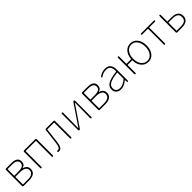

<svg xmlns="http://www.w3.org/2000/svg" viewBox="528 -2302 4076 4076"><g transform="rotate(-45 2566.0 -263.5)"><path d="M129 0Q105 0 105 -24V-503Q105 -527 129 -527H290Q470 -527 470 -397Q470 -309 389 -284Q383 -282 383 -280Q383 -278 389 -277Q430 -268 459 -239Q494 -205 494 -150Q494 -75 442 -37.5Q390 0 296 0ZM141 -37Q141 -32 146 -32H285Q457 -32 457 -151Q457 -204 410.5 -232.5Q364 -261 276 -261H146Q141 -261 141 -256ZM141 -299Q141 -294 146 -294H271Q432 -294 432 -394Q432 -494 281 -494H146Q141 -494 141 -489Z M665 0Q647 0 647 -24V-503Q647 -527 671 -527H1004Q1028 -527 1028 -503V-24Q1028 0 1010 0Q992 0 992 -24V-489Q992 -494 987 -494H688Q683 -494 683 -489V-24Q683 0 665 0Z M1184 13Q1165 13 1156 10Q1147 7 1152 -11Q1156 -28 1174 -25Q1179 -24 1190 -24Q1245 -24 1261 -162L1302 -504Q1305 -527 1328 -527H1552Q1576 -527 1576 -503V-24Q1576 0 1558 0Q1540 0 1540 -24V-489Q1540 -494 1535 -494H1339Q1333 -494 1332 -489L1293 -156Q1274 13 1184 13Z M1804 0Q1786 0 1786 -24V-503Q1786 -527 1804 -527Q1822 -527 1822 -503L1817 -54Q1817 -49 1819.5 -49Q1822 -49 1826 -55L2135 -511Q2146 -527 2164 -527Q2182 -527 2182 -503V-24Q2182 0 2164 0Q2146 0 2146 -24L2152 -473Q2152 -478 2149.5 -478Q2147 -478 2143 -472L1833 -16Q1822 0 1804 0Z M2416 0Q2392 0 2392 -24V-503Q2392 -527 2416 -527H2577Q2757 -527 2757 -397Q2757 -309 2676 -284Q2670 -282 2670 -280Q2670 -278 2676 -277Q2717 -268 2746 -239Q2781 -205 2781 -150Q2781 -75 2729 -37.5Q2677 0 2583 0ZM2428 -37Q2428 -32 2433 -32H2572Q2744 -32 2744 -151Q2744 -204 2697.5 -232.5Q2651 -261 2563 -261H2433Q2428 -261 2428 -256ZM2428 -299Q2428 -294 2433 -294H2558Q2719 -294 2719 -394Q2719 -494 2568 -494H2433Q2428 -494 2428 -489Z M3047 13Q2981 13 2940 -21Q2895 -59 2895 -130Q2895 -216 2978 -263Q3058 -308 3233 -328Q3239 -329 3239 -335Q3245 -507 3111 -507Q3020 -507 2959 -459Q2941 -444 2930 -458Q2920 -471 2940 -485Q3015 -540 3113 -540Q3275 -540 3275 -341V-24Q3275 0 3260 1Q3245 1 3243 -23L3240 -65Q3240 -70 3238.5 -70Q3237 -70 3230 -64Q3135 13 3047 13ZM3050 -20Q3135 -20 3233 -104Q3239 -109 3239 -117V-293Q3239 -298 3234 -297Q3072 -280 3000 -239Q2932 -200 2932 -131Q2932 -74 2967 -45Q2998 -20 3050 -20Z M3712 -59Q3648 -133 3648 -251Q3648 -256 3643 -256H3511Q3506 -256 3506 -251V-24Q3506 0 3488 0Q3470 0 3470 -24V-503Q3470 -527 3488 -527Q3506 -527 3506 -503V-294Q3506 -289 3511 -289H3644Q3649 -289 3649 -294Q3656 -406 3718 -475Q3778 -540 3870.5 -540Q3963 -540 4023 -467Q4086 -391 4086 -263Q4086 -135 4023 -59Q3963 13 3868 13Q3773 13 3712 -59ZM3867 -20Q3948 -20 3998.5 -87Q4049 -154 4049 -262.5Q4049 -371 3998.5 -439Q3948 -507 3867 -507Q3786 -507 3734.5 -439Q3683 -371 3683 -262.5Q3683 -154 3734.5 -87Q3786 -20 3867 -20Z M4375 0Q4357 0 4357 -24V-489Q4357 -494 4352 -494H4188Q4164 -494 4164 -511Q4164 -527 4188 -527H4562Q4586 -527 4586 -511Q4586 -494 4562 -494H4397Q4392 -494 4392 -489V-24Q4392 0 4375 0Z M4743 0Q4719 0 4719 -24V-503Q4719 -527 4737 -527Q4755 -527 4755 -503V-316Q4755 -311 4760 -311H4886Q4979 -311 5030.5 -271.5Q5082 -232 5082 -156.5Q5082 -81 5030.5 -40.5Q4979 0 4886 0ZM4755 -38Q4755 -33 4760 -33H4875Q4961 -33 5002.5 -62.5Q5044 -92 5044 -156.5Q5044 -221 5002.5 -250Q4961 -279 4875 -279H4760Q4755 -279 4755 -274Z"/></g></svg>

Font: Resource Han Rounded JP ExtraLight
Style: Regular
Weight: 250
Designer: Cyano Hao (round all glyphs); Ryoko NISHIZUKA 西塚涼子 (kana, bopomofo & ideographs); Paul D. Hunt (Latin, Greek & Cyrillic)
Foundry: Cyano Hao
Version: 0.990